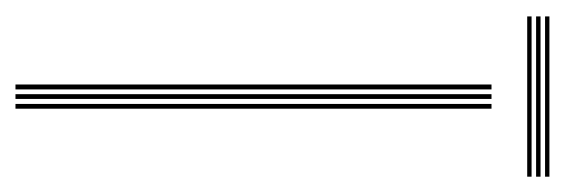

<svg xmlns="http://www.w3.org/2000/svg" viewBox="-282 -458 713 242"><g transform="rotate(90 74.0 -336.5)"><path d="M83.5 0V-600H89.5V0ZM59 0V-600H65.2V0ZM71.2 0V-600H77.2V0ZM175.2 -667.5H-26.8V-673H175.2ZM175.2 -645H-26.8V-650.5H175.2ZM175.2 -656.2H-26.8V-661.8H175.2Z"/></g></svg>

Font: Big Shoulders Inline Display ExtraLight
Style: Regular
Weight: 250
Version: Version 2.002